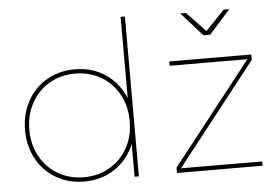

<svg xmlns="http://www.w3.org/2000/svg" viewBox="-52 -814 1287 888"><g transform="rotate(-5 591.5 -370.0)"><path d="M558 -742V0H538V-152Q509 -81 447.5 -39.5Q386 2 305 2Q233 2 175 -31.5Q117 -65 84.5 -124.5Q52 -184 52 -258Q52 -332 84.5 -392Q117 -452 175 -485.5Q233 -519 305 -519Q386 -519 447.5 -477.5Q509 -436 538 -365V-742ZM538 -258Q538 -327 508 -382Q478 -437 425 -468Q372 -499 305 -499Q238 -499 185 -468Q132 -437 102 -382Q72 -327 72 -258Q72 -189 102 -134.5Q132 -80 185 -49Q238 -18 305 -18Q372 -18 425 -49Q478 -80 508 -134.5Q538 -189 538 -258ZM744 -517 1125 -516V-491L755 -20L1132 -19V1L735 0V-25L1105 -496L744 -497ZM1016 -734H1042L944 -624H912L814 -734H840L928 -642Z"/></g></svg>

Font: Gontserrat Thin
Style: Regular
Weight: 250
Designer: Julieta Ulanovsky
Foundry: Julieta Ulanovsky
Version: Version 6.001